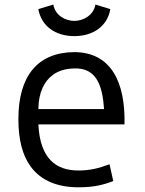

<svg xmlns="http://www.w3.org/2000/svg" viewBox="-20 -796 624 826"><path d="M112.3 -79.1C157.7 -17.1 230 9.8 317.9 9.8C384.3 9.8 425.3 -1 467.3 -17.1L451.2 -89.4C406.2 -72.3 366.7 -62.5 317.9 -62.5C221.7 -62.5 152.8 -111.8 145 -260.7H515.6C520 -441.9 458 -571.8 298.8 -571.8C141.6 -570.3 59.1 -468.8 59.1 -283.7C59.1 -194.3 77.1 -126.5 112.3 -79.1ZM145 -326.7C146 -399.9 170.9 -447.3 208.5 -474.6C233.4 -492.7 264.6 -500.5 296.9 -501.5C397 -506.3 420.9 -424.8 427.7 -326.7ZM299.8 -640.6C380.9 -640.6 442.4 -683.6 454.6 -756.8L390.6 -776.4C382.3 -729 336.9 -706.1 299.8 -706.1C262.2 -706.1 217.3 -729 209.5 -776.4L145 -756.8C157.7 -683.6 218.3 -640.6 299.8 -640.6Z"/></svg>

Font: Duru Sans
Style: Regular
Weight: 400
Designer: Onur Yazıcıgil
Foundry: Onur Yazıcıgil
Version: Version 1.002